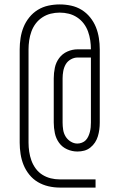

<svg xmlns="http://www.w3.org/2000/svg" viewBox="-20 -774 540 868"><path d="M250 74Q224 74 198.5 68Q173 62 151 49Q129 36 112.5 15.5Q96 -5 86.5 -28.5Q77 -52 73 -78Q69 -104 69 -129V-551Q69 -576 73 -602Q77 -628 86.5 -651.5Q96 -675 112.5 -695.5Q129 -716 151 -729.5Q173 -743 198.5 -748.5Q224 -754 250 -754Q276 -754 301.5 -748.5Q327 -743 349 -729.5Q371 -716 387.5 -695.5Q404 -675 413.5 -651.5Q423 -628 427 -602Q431 -576 431 -551V-220Q431 -204 429 -188.5Q427 -173 422.5 -158Q418 -143 409.5 -130Q401 -117 388.5 -107Q376 -97 361 -93Q346 -89 330 -89Q306 -89 283.5 -99Q261 -109 247 -128.5Q233 -148 228 -172Q223 -196 223 -220V-420Q223 -444 228 -468Q233 -492 247.5 -511.5Q262 -531 284.5 -541Q307 -551 331 -551H391Q391 -571 388 -591.5Q385 -612 378 -631.5Q371 -651 358.5 -667.5Q346 -684 328.5 -695.5Q311 -707 291 -712Q271 -717 250 -717Q229 -717 209 -712Q189 -707 171.5 -695.5Q154 -684 141.5 -667.5Q129 -651 122 -631.5Q115 -612 112 -591.5Q109 -571 109 -551V-129Q109 -109 112 -88.5Q115 -68 122 -48.5Q129 -29 141.5 -12Q154 5 171.5 16Q189 27 209 32Q229 37 250 37H412V74ZM330 -125Q340 -125 350.5 -129Q361 -133 368 -140.5Q375 -148 379.5 -158Q384 -168 386.5 -178Q389 -188 390 -198.5Q391 -209 391 -220V-514H331Q315 -514 300 -505.5Q285 -497 277 -483Q269 -469 266 -452.5Q263 -436 263 -420V-220Q263 -204 265.5 -187.5Q268 -171 276.5 -157Q285 -143 299.5 -134Q314 -125 330 -125Z"/></svg>

Font: Iosevka Curly Extralight
Style: Regular
Weight: 200
Monospace: yes
Designer: Belleve Invis
Foundry: Belleve Invis
Version: Version 22.1.2; ttfautohint (v1.8.4)